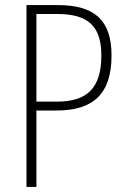

<svg xmlns="http://www.w3.org/2000/svg" viewBox="-20 -734 497 754"><path d="M207 -714H84V0H123V-300H202C346 -300 418 -365 418 -516C418 -658 348 -714 207 -714ZM205 -679C323 -679 378 -634 378 -516C378 -384 318 -335 204 -335H123V-679Z"/></svg>

Font: Noto Sans Gurmukhi UI Condensed ExtraLight
Style: Regular
Weight: 200
Width: 3
Designer: Jelle Bosma - Monotype Design Team
Foundry: Monotype Imaging Inc.
Version: Version 2.004